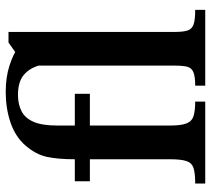

<svg xmlns="http://www.w3.org/2000/svg" viewBox="-54 -702 756 689"><g transform="rotate(-90 324.5 -358.0)"><path d="M304 0H10V-36Q47 -36 65.5 -42Q84 -48 90.5 -67.5Q97 -87 97 -126V-414H18V-468H97Q97 -528 105.5 -568Q114 -608 147 -646Q179 -682 229.5 -699Q280 -716 339 -716Q391 -716 433 -702.5Q475 -689 495 -673V-598H433Q423 -632 398.5 -652Q374 -672 328 -672Q295 -672 270 -659.5Q245 -647 231.5 -616.5Q218 -586 218 -530V-468H332V-414H218V-126Q218 -87 225.5 -67.5Q233 -48 252 -42Q271 -36 304 -36ZM633 0H361V-36Q394 -36 409.5 -42.5Q425 -49 429 -64.5Q433 -80 433 -108V-680H479L516 -706H554V-108Q554 -79 559 -63.5Q564 -48 580.5 -42Q597 -36 633 -36Z"/></g></svg>

Font: STIX Two Text SemiBold
Style: Regular
Weight: 600
Designer: Ross Mills, John Hudson & Paul Hanslow, Tiro Typeworks Ltd; with prior portions MicroPress Inc., and Coen Hoffman.
Foundry: Tiro Typeworks Ltd
Version: Version 2.13 b171